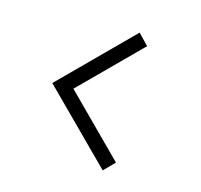

<svg xmlns="http://www.w3.org/2000/svg" viewBox="-80 -570 706 673"><g transform="rotate(15 273.0 -233.0)"><path d="M384.8 -22 347.2 16.6 97.2 -233.4 347.2 -483.4 384.8 -444.3 173.8 -233.4Z"/></g></svg>

Font: Anonymous Pro
Style: Regular
Weight: 400
Monospace: yes
Designer: Mark Simonson
Version: Version 1.002